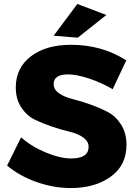

<svg xmlns="http://www.w3.org/2000/svg" viewBox="-20 -942 686 973"><path d="M372 -922 519 -866 374 -751 252 -761ZM551 -490Q495 -523 431.5 -544Q368 -565 325 -565Q252 -565 252 -516Q252 -488 279.5 -469Q307 -450 348 -440Q389 -430 436.5 -413Q484 -396 525 -375Q566 -354 593.5 -311Q621 -268 621 -208Q621 -104 541 -46.5Q461 11 339 11Q252 11 165.5 -19.5Q79 -50 16 -103L87 -246Q140 -199 212.5 -169Q285 -139 341 -139Q429 -139 429 -198Q429 -226 401.5 -245.5Q374 -265 333 -274.5Q292 -284 244.5 -300Q197 -316 156 -336Q115 -356 87.5 -398Q60 -440 60 -499Q60 -598 136.5 -656.5Q213 -715 340 -715Q497 -715 620 -636Z"/></svg>

Font: Montserrat arm
Style: Bold
Weight: 700
Designer: Julieta Ulanovsky
Foundry: Julieta Ulanovsky
Version: Version 6.000;PS 006.000;hotconv 1.0.88;makeotf.lib2.5.64775